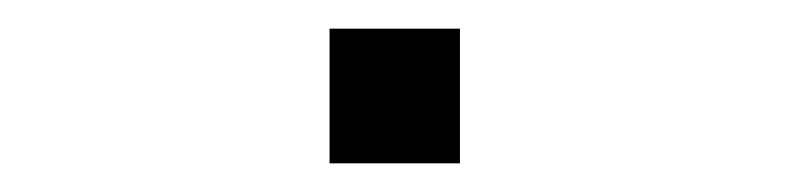

<svg xmlns="http://www.w3.org/2000/svg" viewBox="-20 -431 560 134"><path d="M301 -411H210V-317H301Z"/></svg>

Font: Spoqa Han Sans Neo Regular
Style: Regular
Weight: 400
Designer: [Spoqa Han Sans Neo] Dong-huui Kim  Younghwa Kang  Yujin Lee  [Noto Sans] Ryoko NISHIZUKA  (kana & ideographs); Paul D. 
Foundry: Spoqa (http://www.spoqa-han-sans.com)
Version: Version 1.000